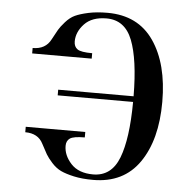

<svg xmlns="http://www.w3.org/2000/svg" viewBox="-52 -763 825 825"><g transform="rotate(5 361.0 -350.5)"><path d="M71.3 -168.9V-192.4H328.1V-168.9Q279.3 -168.9 264.2 -158.2Q249 -147.5 249 -126Q249 -85 281.7 -49.3Q314.5 -13.7 377 -13.7Q456.1 -13.7 488.3 -96.7Q520.5 -179.7 521.5 -338.9H196.3V-363.3H521.5Q520.5 -522.5 488.3 -604.5Q456.1 -686.5 377 -686.5Q314.5 -686.5 281.7 -651.9Q249 -617.2 249 -576.2Q249 -553.7 264.2 -543Q279.3 -532.2 328.1 -532.2V-508.8H71.3V-532.2Q127 -532.2 149.4 -576.2Q165 -605.5 172.9 -619.1Q180.7 -632.8 199.7 -654.3Q218.8 -675.8 239.7 -685.5Q260.7 -695.3 296.4 -703.1Q332 -710.9 378.9 -710.9Q510.7 -710.9 578.6 -612.3Q646.5 -513.7 646.5 -349.6Q646.5 -186.5 578.6 -88.4Q510.7 9.8 378.9 9.8Q332 9.8 296.4 2Q260.7 -5.9 239.3 -16.1Q217.8 -26.4 199.2 -46.9Q180.7 -67.4 171.9 -82.5Q163.1 -97.7 148.4 -126Q127 -168.9 71.3 -168.9Z"/></g></svg>

Font: TriodPostnaja
Style: Medium
Weight: 500
Version: 20110805